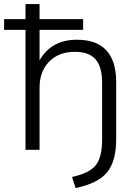

<svg xmlns="http://www.w3.org/2000/svg" viewBox="-34 -739 674 947"><path d="M321.3 133.8Q408.2 115.2 439 75.2Q469.7 35.2 469.7 -49.8V-329.1Q469.7 -410.2 437 -446.8Q404.3 -483.4 335.9 -483.4Q255.9 -483.4 208.5 -435.1Q161.1 -386.7 161.1 -306.6V0H91.8V-591.8H-13.7V-644.5H91.8V-718.8H161.1V-644.5H376V-591.8H161.1V-441.4Q218.8 -543 345.7 -543Q539.1 -543 539.1 -333V-52.7Q539.1 54.7 495.1 109.9Q451.2 165 338.9 188.5Z"/></svg>

Font: Min Sans Light
Style: Regular
Weight: 300
Designer: Jinseong-Kim, NotoSansCJK, Nunito
Foundry: Jinseong-Kim
Version: Version 1.400;Glyphs 3.1.2 (3151)